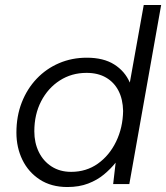

<svg xmlns="http://www.w3.org/2000/svg" viewBox="-20 -740 668 772"><path d="M251 12Q186 12 140 -18Q94 -48 70 -97.5Q46 -147 46 -207Q46 -273 67.5 -328Q89 -383 127.5 -423.5Q166 -464 217.5 -486Q269 -508 329 -508Q396 -508 439 -481Q482 -454 502 -408L558 -720H628L500 0H435L445 -86Q425 -61 398 -38.5Q371 -16 334.5 -2Q298 12 251 12ZM266 -49Q327 -49 373.5 -82Q420 -115 447 -171Q474 -227 475 -294Q474 -341 456.5 -375Q439 -409 406.5 -428Q374 -447 328 -447Q268 -447 220.5 -416.5Q173 -386 145.5 -333Q118 -280 118 -212Q118 -166 136 -129Q154 -92 187.5 -70.5Q221 -49 266 -49Z"/></svg>

Font: DM Sans 24pt Light
Style: Italic
Weight: 300
Italic angle: -10°
Designer: Colophon Foundry, Jonny Pinhorn
Foundry: Colophon Foundry
Version: Version 4.004;gftools[0.9.30]